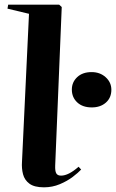

<svg xmlns="http://www.w3.org/2000/svg" viewBox="-20 -795 496 821"><path d="M104 -736 12 -758 15 -775H233L244 -765L216 -87Q215 -64 220.5 -54Q226 -44 241 -44Q273 -44 316 -82L327 -70Q315 -57 291.5 -39Q268 -21 236 -7.5Q204 6 168 6Q127 6 106 -9.5Q85 -25 78.5 -50Q72 -75 74 -103ZM287.2 -412.1Q287.2 -443.6 310.1 -465.2Q333 -486.7 371.7 -486.7Q407.7 -486.7 432 -464.7Q456.2 -442.7 456.2 -411.2Q456.2 -377 432.9 -356.4Q409.5 -335.7 372.6 -335.7Q333 -335.7 310.1 -357.3Q287.2 -378.8 287.2 -412.1Z"/></svg>

Font: Literata 72pt
Style: Bold Italic
Weight: 700
Italic angle: -2°
Designer: Latin by Veronika Burian and Jose Scaglione. Greek by Irene Vlachou. Cyrillic by Vera Evstafieva
Foundry: TypeTogether
Version: Version 3.002